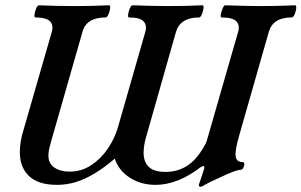

<svg xmlns="http://www.w3.org/2000/svg" viewBox="-20 -686 1140 726"><path d="M738 20Q728 20 734 6Q739 -8 743.5 -21.5Q748 -35 752 -48Q754 -58 749 -58Q745 -58 739 -54Q696 -21 653 -4Q610 13 568 13Q513 13 471 -14Q429 -41 414 -86Q374 -52 337.5 -30Q301 -8 266.5 2.5Q232 13 195 13Q125 13 90 -20Q55 -53 55 -111Q55 -131 58.5 -152Q62 -173 69 -195L176 -566Q183 -591 169 -605.5Q155 -620 114 -620Q109 -620 110.5 -631.5Q112 -643 117 -654.5Q122 -666 127 -666Q193 -663 261 -663Q326 -663 392 -666Q398 -666 396.5 -654.5Q395 -643 390 -631.5Q385 -620 379 -620Q307 -620 292 -566L176 -161Q172 -148 167.5 -130Q163 -112 163 -98Q163 -68 185.5 -52.5Q208 -37 243 -37Q288 -37 325 -61.5Q362 -86 388 -124.5Q414 -163 426 -205L529 -564Q537 -590 523 -605Q509 -620 468 -620Q463 -620 464.5 -631.5Q466 -643 471 -654.5Q476 -666 481 -666Q514 -665 547 -664Q580 -663 613 -663Q680 -663 746 -666Q751 -666 749.5 -654.5Q748 -643 743 -631.5Q738 -620 733 -620Q697 -620 675 -606Q653 -592 645 -564L535 -177Q529 -158 526 -140.5Q523 -123 523 -109Q523 -74 542.5 -55Q562 -36 605 -36Q631 -36 652 -42.5Q673 -49 690.5 -61Q708 -73 722.5 -90Q737 -107 750 -129Q756 -140 758.5 -145Q761 -150 762 -154L880 -564Q888 -590 874 -605Q860 -620 818 -620Q813 -620 815 -631.5Q817 -643 822 -654.5Q827 -666 831 -666Q864 -665 897.5 -664Q931 -663 963 -663Q1029 -663 1096 -666Q1101 -666 1100 -654.5Q1099 -643 1094 -631.5Q1089 -620 1082 -620Q1011 -620 996 -564L884 -172Q868 -117 871 -95Q874 -73 898 -73Q904 -73 904 -66Q904 -59 900 -51.5Q896 -44 890 -44Q881 -44 861 -36.5Q841 -29 814 -16Q789 -5 774 2.5Q759 10 754 13Q749 17 745 18.5Q741 20 738 20Z"/></svg>

Font: Junicode VF
Style: Italic
Weight: 400
Italic angle: -11°
Designer: Peter S. Baker
Version: Version 2.209